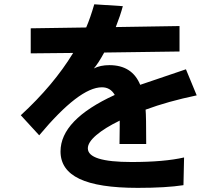

<svg xmlns="http://www.w3.org/2000/svg" viewBox="-20 -825 1040 906"><path d="M78.1 -281.2Q232.4 -422.9 325.2 -575.2L125 -573.2V-691.4L386.7 -695.3Q406.2 -740.2 424.8 -804.7L559.6 -795.9Q547.9 -752 526.4 -697.3L827.1 -702.1V-582L471.7 -577.1Q443.4 -525.4 422.9 -502Q453.1 -517.6 496.1 -517.6Q603.5 -517.6 641.6 -424.8L857.4 -498L908.2 -375Q772.5 -346.7 667 -307.6Q669.9 -278.3 669.9 -145.5H543.9L544.9 -229.5V-255.9Q474.6 -221.7 434.6 -187.5Q394.5 -153.3 394.5 -125Q394.5 -60.5 600.6 -60.5Q754.9 -60.5 848.6 -82L845.7 48.8Q763.7 61.5 629.9 61.5Q444.3 61.5 355 19Q265.6 -23.4 265.6 -110.4Q265.6 -259.8 521.5 -377Q501 -413.1 460.9 -413.1Q354.5 -413.1 165 -186.5Z"/></svg>

Font: GenEi M Gothic v2 Bold
Style: Regular
Weight: 700
Version: Version 2.0